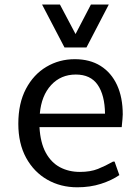

<svg xmlns="http://www.w3.org/2000/svg" viewBox="-20 -794 598 824"><path d="M311.5 9.8Q240.2 9.8 182.9 -22.9Q125.5 -55.7 92 -116.9Q58.6 -178.2 58.6 -262.7Q58.6 -350.6 91.3 -412.6Q124 -474.6 179.2 -507.3Q234.4 -540 300.8 -540Q365.7 -540 411.6 -511.2Q457.5 -482.4 482.2 -429.2Q506.8 -376 506.8 -302.7Q506.8 -295.4 505.6 -282.7Q504.4 -270 503.4 -259.8Q502.4 -249.5 502.4 -248.5H149.4Q153.3 -181.2 176.5 -138.7Q199.7 -96.2 237.5 -76.2Q275.4 -56.2 322.8 -56.2Q368.2 -56.2 400.4 -69.1Q432.6 -82 465.3 -100.6H471.7L492.2 -42.5Q459.5 -20 413.3 -5.1Q367.2 9.8 311.5 9.8ZM150.9 -306.2H430.7Q429.7 -385.7 399.2 -429.9Q368.7 -474.1 305.2 -474.1Q241.2 -474.1 199.5 -429Q157.7 -383.8 150.9 -306.2ZM256.8 -590.3 160.6 -774.4H237.3L304.2 -647.9L370.1 -774.4H446.8L351.1 -590.3Z"/></svg>

Font: Comme
Style: Regular
Weight: 400
Designer: Vernon Adams
Foundry: Vernon Adams
Version: Version 1.000;gftools[0.9.27]